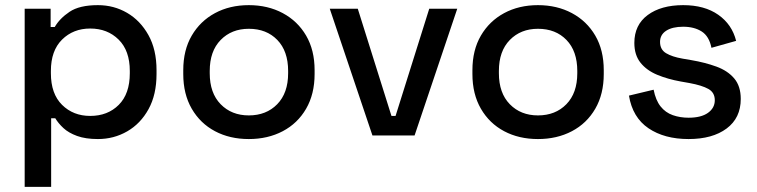

<svg xmlns="http://www.w3.org/2000/svg" viewBox="-20 -527 2946 747"><path d="M76 200V-493H177V-422H193Q212 -455 250.5 -481Q289 -507 361 -507Q423 -507 474.5 -477Q526 -447 557.5 -390.5Q589 -334 589 -254V-239Q589 -159 558 -102.5Q527 -46 475 -16Q423 14 361 14Q313 14 280 2Q247 -10 227 -28.5Q207 -47 195 -67H179V200ZM331 -76Q399 -76 442 -119Q485 -162 485 -242V-251Q485 -330 441.5 -373Q398 -416 331 -416Q265 -416 221.5 -373Q178 -330 178 -251V-242Q178 -162 221.5 -119Q265 -76 331 -76Z M948 14Q874 14 816.5 -16.5Q759 -47 726 -104Q693 -161 693 -239V-254Q693 -332 726 -388.5Q759 -445 816.5 -476Q874 -507 948 -507Q1022 -507 1080 -476Q1138 -445 1171 -388.5Q1204 -332 1204 -254V-239Q1204 -161 1171 -104Q1138 -47 1080 -16.5Q1022 14 948 14ZM948 -78Q1016 -78 1058.5 -121.5Q1101 -165 1101 -242V-251Q1101 -328 1059 -371.5Q1017 -415 948 -415Q881 -415 838.5 -371.5Q796 -328 796 -251V-242Q796 -165 838.5 -121.5Q881 -78 948 -78Z M1429 0 1263 -493H1372L1503 -76H1519L1650 -493H1759L1593 0Z M2073 14Q1999 14 1941.5 -16.5Q1884 -47 1851 -104Q1818 -161 1818 -239V-254Q1818 -332 1851 -388.5Q1884 -445 1941.5 -476Q1999 -507 2073 -507Q2147 -507 2205 -476Q2263 -445 2296 -388.5Q2329 -332 2329 -254V-239Q2329 -161 2296 -104Q2263 -47 2205 -16.5Q2147 14 2073 14ZM2073 -78Q2141 -78 2183.5 -121.5Q2226 -165 2226 -242V-251Q2226 -328 2184 -371.5Q2142 -415 2073 -415Q2006 -415 1963.5 -371.5Q1921 -328 1921 -251V-242Q1921 -165 1963.5 -121.5Q2006 -78 2073 -78Z M2659 14Q2565 14 2503 -28Q2441 -70 2427 -155L2523 -178Q2531 -137 2550 -113Q2569 -89 2597.5 -79Q2626 -69 2659 -69Q2708 -69 2734.5 -88Q2761 -107 2761 -137Q2761 -167 2736 -181Q2711 -195 2662 -204L2628 -210Q2578 -219 2537 -236Q2496 -253 2472 -283Q2448 -313 2448 -360Q2448 -430 2500 -468.5Q2552 -507 2638 -507Q2721 -507 2774.5 -469.5Q2828 -432 2844 -368L2748 -341Q2739 -386 2710 -404.5Q2681 -423 2638 -423Q2596 -423 2572 -407.5Q2548 -392 2548 -364Q2548 -334 2571.5 -320Q2595 -306 2635 -299L2670 -293Q2723 -284 2767 -268Q2811 -252 2836.5 -222Q2862 -192 2862 -142Q2862 -68 2807 -27Q2752 14 2659 14Z"/></svg>

Font: Space Grotesk Light Medium
Style: Regular
Weight: 500
Version: Version 2.000